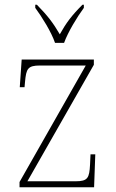

<svg xmlns="http://www.w3.org/2000/svg" viewBox="-20 -786 487 806"><path d="M211 -606H249C265 -651 304 -715 332 -753V-766H326C280 -720 258 -690 231 -642C203 -690 180 -720 135 -766H128V-753C156 -715 196 -651 211 -606ZM62 0H375L380 -138H360L358 -95C355 -39 349 -25 297 -25H95L374 -514V-536H71L63 -420H83L85 -442C90 -497 96 -511 148 -511H340L62 -22Z"/></svg>

Font: Noto Serif Myanmar SemiCondensed Thin
Style: Regular
Weight: 100
Width: 4
Designer: Ben Mitchell and the Monotype Design Team
Foundry: Monotype Imaging Inc.
Version: Version 2.106